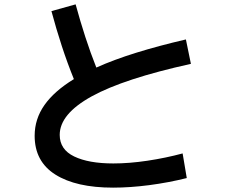

<svg xmlns="http://www.w3.org/2000/svg" viewBox="-20 -808 1040 881"><path d="M818 -104 837 9Q753 30 665 41.5Q577 53 499 53Q329 53 234 -7Q139 -67 139 -185Q139 -262 184 -326Q229 -390 319 -445Q289 -519 263.5 -597Q238 -675 216 -757L327 -788Q348 -711 371.5 -638.5Q395 -566 422 -498Q502 -534 605 -566Q708 -598 833 -627L856 -515Q548 -447 401 -366Q254 -285 254 -189Q254 -122 320.5 -90Q387 -58 500 -58Q573 -58 656.5 -70.5Q740 -83 818 -104Z"/></svg>

Font: Murecho Medium
Style: Regular
Weight: 500
Designer: Neil Summerour
Foundry: Positype
Version: Version 1.010; ttfautohint (v1.8.3)